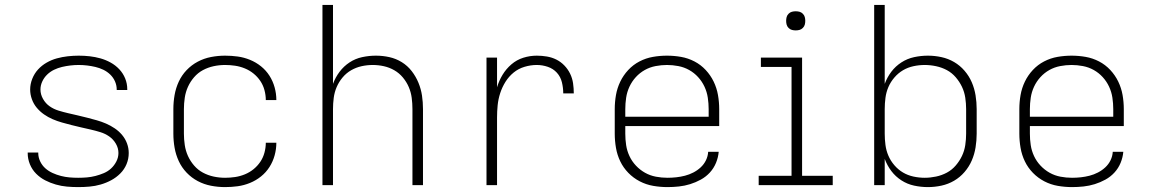

<svg xmlns="http://www.w3.org/2000/svg" viewBox="-20 -755 4690 783"><path d="M299 8Q276 8 253 6Q230 4 207.5 -2.5Q185 -9 164.5 -19.5Q144 -30 127.5 -46.5Q111 -63 102 -85Q93 -107 93 -130Q93 -130 93 -131Q93 -132 93 -133H136Q136 -132 136 -131.5Q136 -131 136 -131Q136 -113 144 -96.5Q152 -80 165 -68.5Q178 -57 194.5 -49.5Q211 -42 228.5 -37.5Q246 -33 263.5 -31.5Q281 -30 299 -30Q317 -30 334.5 -31.5Q352 -33 369.5 -37.5Q387 -42 403.5 -49Q420 -56 433 -68Q446 -80 454.5 -96.5Q463 -113 463 -131Q463 -151 452.5 -169Q442 -187 425.5 -198.5Q409 -210 389.5 -216Q370 -222 350.5 -226.5Q331 -231 311 -235.5Q291 -240 271.5 -245Q252 -250 232.5 -255.5Q213 -261 194.5 -269Q176 -277 159.5 -288.5Q143 -300 130 -315.5Q117 -331 110 -350.5Q103 -370 103 -390Q103 -412 111.5 -433.5Q120 -455 135 -471.5Q150 -488 170 -499.5Q190 -511 212 -517Q234 -523 256.5 -525.5Q279 -528 301 -528Q324 -528 346 -525.5Q368 -523 389.5 -517Q411 -511 431 -500Q451 -489 466.5 -472.5Q482 -456 490.5 -435Q499 -414 499 -391Q499 -391 499 -390Q499 -389 499 -388H456Q456 -389 456 -389.5Q456 -390 456 -390Q456 -407 449 -423Q442 -439 429.5 -451Q417 -463 401.5 -470.5Q386 -478 369 -482Q352 -486 335 -488Q318 -490 301 -490Q284 -490 267 -488Q250 -486 233 -482Q216 -478 200.5 -470.5Q185 -463 172.5 -451Q160 -439 152.5 -423Q145 -407 145 -390Q145 -370 155.5 -351.5Q166 -333 182.5 -321.5Q199 -310 218.5 -304Q238 -298 257.5 -293.5Q277 -289 296.5 -284.5Q316 -280 335.5 -275Q355 -270 374.5 -264.5Q394 -259 412.5 -251Q431 -243 448 -231.5Q465 -220 478 -204.5Q491 -189 498 -170Q505 -151 505 -131Q505 -107 496 -85.5Q487 -64 470.5 -47.5Q454 -31 433.5 -20Q413 -9 390.5 -2.5Q368 4 345 6Q322 8 299 8Z M898 8Q869 8 840.5 2.5Q812 -3 786.5 -16.5Q761 -30 741 -51Q721 -72 709 -98Q697 -124 692 -152.5Q687 -181 687 -210V-310Q687 -339 692 -367.5Q697 -396 709 -422Q721 -448 741 -469Q761 -490 786.5 -503.5Q812 -517 840.5 -522.5Q869 -528 898 -528Q924 -528 949.5 -524.5Q975 -521 999.5 -511Q1024 -501 1044.5 -484.5Q1065 -468 1079 -446Q1093 -424 1100 -398.5Q1107 -373 1107 -347H1064Q1064 -367 1058.5 -387.5Q1053 -408 1041.5 -425Q1030 -442 1014 -455Q998 -468 978.5 -476Q959 -484 938.5 -487Q918 -490 898 -490Q874 -490 851 -485Q828 -480 807.5 -469Q787 -458 771.5 -440Q756 -422 746.5 -401Q737 -380 733.5 -356.5Q730 -333 730 -310V-210Q730 -187 733.5 -163.5Q737 -140 746.5 -119Q756 -98 771.5 -80Q787 -62 807.5 -51Q828 -40 851 -35Q874 -30 898 -30Q918 -30 938.5 -33Q959 -36 978.5 -44Q998 -52 1014 -65Q1030 -78 1041.5 -95Q1053 -112 1058.5 -132.5Q1064 -153 1064 -173H1107Q1107 -147 1100 -121.5Q1093 -96 1079 -74Q1065 -52 1044.5 -35.5Q1024 -19 999.5 -9Q975 1 949.5 4.5Q924 8 898 8Z M1295 0V-735H1338V-413Q1348 -440 1365 -462.5Q1382 -485 1405.5 -500.5Q1429 -516 1457 -522Q1485 -528 1513 -528Q1541 -528 1568 -522Q1595 -516 1618.5 -501.5Q1642 -487 1659 -465Q1676 -443 1686.5 -417.5Q1697 -392 1701 -365Q1705 -338 1705 -310V0H1662V-310Q1662 -333 1659 -356Q1656 -379 1647 -400Q1638 -421 1623 -439Q1608 -457 1588 -468.5Q1568 -480 1545.5 -485Q1523 -490 1500 -490Q1477 -490 1454.5 -485Q1432 -480 1412 -468.5Q1392 -457 1377 -439Q1362 -421 1353 -400Q1344 -379 1341 -356Q1338 -333 1338 -310V0Z M1964 0V-520H2007V-399Q2015 -426 2029.5 -450Q2044 -474 2065.5 -492.5Q2087 -511 2114 -519.5Q2141 -528 2169 -528Q2190 -528 2210.5 -524.5Q2231 -521 2249 -512Q2267 -503 2281.5 -488Q2296 -473 2305 -454.5Q2314 -436 2317 -415.5Q2320 -395 2320 -374H2277Q2277 -397 2271.5 -419.5Q2266 -442 2251 -458.5Q2236 -475 2214 -482.5Q2192 -490 2169 -490Q2144 -490 2119 -482.5Q2094 -475 2074.5 -459Q2055 -443 2041.5 -421.5Q2028 -400 2020 -375.5Q2012 -351 2009.5 -326Q2007 -301 2007 -276V0Z M2702 8Q2673 8 2644 3Q2615 -2 2589 -15.5Q2563 -29 2542.5 -50Q2522 -71 2509.5 -97Q2497 -123 2492 -152Q2487 -181 2487 -210V-310Q2487 -339 2492 -367.5Q2497 -396 2509.5 -422Q2522 -448 2542 -469.5Q2562 -491 2588 -504.5Q2614 -518 2642.5 -523Q2671 -528 2700 -528Q2729 -528 2757.5 -523Q2786 -518 2812 -504.5Q2838 -491 2858 -469.5Q2878 -448 2890.5 -422Q2903 -396 2908 -367.5Q2913 -339 2913 -310V-241H2530V-210Q2530 -186 2533.5 -163Q2537 -140 2547 -118.5Q2557 -97 2573.5 -79.5Q2590 -62 2610.5 -50.5Q2631 -39 2654.5 -34.5Q2678 -30 2702 -30Q2720 -30 2738 -32Q2756 -34 2773.5 -38.5Q2791 -43 2807.5 -51.5Q2824 -60 2837.5 -72.5Q2851 -85 2859 -101.5Q2867 -118 2868 -136H2911Q2909 -113 2900 -91Q2891 -69 2875 -51.5Q2859 -34 2838 -22.5Q2817 -11 2794.5 -4Q2772 3 2748.5 5.5Q2725 8 2702 8ZM2530 -279H2870V-310Q2870 -333 2866.5 -356.5Q2863 -380 2853 -401.5Q2843 -423 2827 -440.5Q2811 -458 2790.5 -469.5Q2770 -481 2746.5 -485.5Q2723 -490 2700 -490Q2677 -490 2653.5 -485.5Q2630 -481 2609.5 -469.5Q2589 -458 2573 -440.5Q2557 -423 2547 -401.5Q2537 -380 2533.5 -356.5Q2530 -333 2530 -310Z M3074 0V-38H3208V-482H3083V-520H3251V-38H3376V0ZM3225 -631Q3217 -631 3209.5 -633Q3202 -635 3196 -641Q3190 -647 3188 -654.5Q3186 -662 3186 -670Q3186 -678 3188 -685.5Q3190 -693 3196 -699Q3202 -705 3209.5 -707Q3217 -709 3225 -709Q3233 -709 3240.5 -707Q3248 -705 3254 -699Q3260 -693 3262 -685.5Q3264 -678 3264 -670Q3264 -662 3262 -654.5Q3260 -647 3254 -641Q3248 -635 3240.5 -633Q3233 -631 3225 -631Z M3764 8Q3736 8 3708 2Q3680 -4 3656 -19.5Q3632 -35 3615 -57.5Q3598 -80 3588 -107V0H3545V-735H3588V-413Q3598 -440 3615 -462.5Q3632 -485 3656 -500.5Q3680 -516 3708 -522Q3736 -528 3764 -528Q3792 -528 3819.5 -522Q3847 -516 3871 -502Q3895 -488 3913.5 -466.5Q3932 -445 3943 -419.5Q3954 -394 3958.5 -366Q3963 -338 3963 -310V-210Q3963 -182 3958.5 -154Q3954 -126 3943 -100.5Q3932 -75 3913.5 -53.5Q3895 -32 3871 -18Q3847 -4 3819.5 2Q3792 8 3764 8ZM3751 -30Q3774 -30 3797.5 -35Q3821 -40 3841.5 -51Q3862 -62 3877.5 -80Q3893 -98 3903 -119Q3913 -140 3916.5 -163.5Q3920 -187 3920 -210V-310Q3920 -333 3916.5 -356.5Q3913 -380 3903 -401Q3893 -422 3877.5 -440Q3862 -458 3841.5 -469Q3821 -480 3797.5 -485Q3774 -490 3751 -490Q3728 -490 3705 -485Q3682 -480 3662.5 -468.5Q3643 -457 3627.5 -439Q3612 -421 3603 -400Q3594 -379 3591 -356Q3588 -333 3588 -310V-210Q3588 -187 3591 -164Q3594 -141 3603 -120Q3612 -99 3627.5 -81Q3643 -63 3662.5 -51.5Q3682 -40 3705 -35Q3728 -30 3751 -30Z M4352 8Q4323 8 4294 3Q4265 -2 4239 -15.5Q4213 -29 4192.5 -50Q4172 -71 4159.5 -97Q4147 -123 4142 -152Q4137 -181 4137 -210V-310Q4137 -339 4142 -367.5Q4147 -396 4159.5 -422Q4172 -448 4192 -469.5Q4212 -491 4238 -504.5Q4264 -518 4292.5 -523Q4321 -528 4350 -528Q4379 -528 4407.5 -523Q4436 -518 4462 -504.5Q4488 -491 4508 -469.5Q4528 -448 4540.5 -422Q4553 -396 4558 -367.5Q4563 -339 4563 -310V-241H4180V-210Q4180 -186 4183.5 -163Q4187 -140 4197 -118.5Q4207 -97 4223.5 -79.5Q4240 -62 4260.5 -50.5Q4281 -39 4304.5 -34.5Q4328 -30 4352 -30Q4370 -30 4388 -32Q4406 -34 4423.5 -38.5Q4441 -43 4457.5 -51.5Q4474 -60 4487.5 -72.5Q4501 -85 4509 -101.5Q4517 -118 4518 -136H4561Q4559 -113 4550 -91Q4541 -69 4525 -51.5Q4509 -34 4488 -22.5Q4467 -11 4444.5 -4Q4422 3 4398.5 5.5Q4375 8 4352 8ZM4180 -279H4520V-310Q4520 -333 4516.5 -356.5Q4513 -380 4503 -401.5Q4493 -423 4477 -440.5Q4461 -458 4440.5 -469.5Q4420 -481 4396.5 -485.5Q4373 -490 4350 -490Q4327 -490 4303.5 -485.5Q4280 -481 4259.5 -469.5Q4239 -458 4223 -440.5Q4207 -423 4197 -401.5Q4187 -380 4183.5 -356.5Q4180 -333 4180 -310Z"/></svg>

Font: Zed Sans Extralight Extended
Style: Regular
Weight: 200
Width: 7
Designer: Belleve Invis
Foundry: Belleve Invis
Version: Version 1.0.0; ttfautohint (v1.8.4)